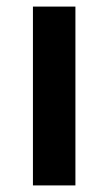

<svg xmlns="http://www.w3.org/2000/svg" viewBox="-20 -563 329 583"><path d="M209 0H80V-543H209Z"/></svg>

Font: Noto Sans NKo Unjoined SemiBold
Style: Regular
Weight: 600
Designer: Monotype Design Team
Foundry: Monotype Imaging Inc.
Version: Version 2.004